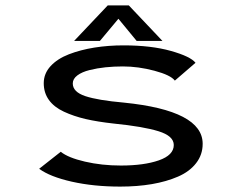

<svg xmlns="http://www.w3.org/2000/svg" viewBox="-20 -680 890 711"><path d="M581.5 -528.5H486L418.5 -610.5L350 -528.5H254.5L379 -660H457ZM425 11Q327 11 246 -7.2Q165 -25.5 125 -55L205 -118Q232 -96 294.5 -81.5Q357 -67 427.5 -67Q513 -67 568.2 -86.2Q623.5 -105.5 623.5 -143Q623.5 -176.5 567 -194Q510.5 -211.5 400.5 -222.5Q341.5 -229 297.2 -239.2Q253 -249.5 216.5 -266.5Q180 -283.5 161 -310Q142 -336.5 142 -372Q142 -407.5 167.2 -435Q192.5 -462.5 235.2 -479Q278 -495.5 329.5 -503.8Q381 -512 437.5 -512Q539.5 -512 612.5 -491.5Q685.5 -471 704 -447.5L627.5 -381.5Q612 -402 552 -418Q492 -434 435 -434Q402 -434 370.8 -430.8Q339.5 -427.5 311.5 -420.5Q283.5 -413.5 266.5 -400.8Q249.5 -388 249.5 -371Q249.5 -339.5 296 -324Q342.5 -308.5 439 -300Q730.5 -270.5 730.5 -147.5Q730.5 -107 706.2 -75.8Q682 -44.5 639.2 -26Q596.5 -7.5 542.5 1.8Q488.5 11 425 11Z"/></svg>

Font: League Mono Wide
Style: Regular
Weight: 400
Width: 8
Designer: Tyler Finck
Foundry: The League of Moveable Type / Tyler Finck
Version: Version 2.210